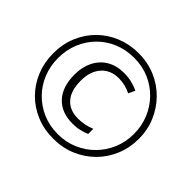

<svg xmlns="http://www.w3.org/2000/svg" viewBox="-165 -938 1162 1162"><g transform="rotate(45 416.0 -357.0)"><path d="M433 -138Q338 -138 285 -195.5Q232 -253 232 -357Q232 -422 257 -471.5Q282 -521 328 -548.5Q374 -576 437 -576Q475 -576 505 -568.5Q535 -561 562 -548L542 -506Q518 -518 492.5 -524.5Q467 -531 438 -531Q368 -531 326.5 -484.5Q285 -438 285 -357Q285 -272 324.5 -227.5Q364 -183 435 -183Q464 -183 491 -188.5Q518 -194 545 -205V-161Q521 -151 494.5 -144.5Q468 -138 433 -138ZM416 9Q336 9 269 -19Q202 -47 153 -97Q104 -147 77 -213.5Q50 -280 50 -357Q50 -436 78 -503Q106 -570 156 -619.5Q206 -669 272.5 -696Q339 -723 416 -723Q494 -723 561 -694.5Q628 -666 677.5 -615.5Q727 -565 755 -499Q783 -433 783 -357Q783 -280 755 -213Q727 -146 677 -96.5Q627 -47 560.5 -19Q494 9 416 9ZM416 -30Q485 -30 544 -55.5Q603 -81 647.5 -126Q692 -171 716.5 -230Q741 -289 741 -357Q741 -424 717 -483Q693 -542 649 -587.5Q605 -633 546 -658.5Q487 -684 416 -684Q346 -684 287 -659.5Q228 -635 184 -590.5Q140 -546 115.5 -486.5Q91 -427 91 -357Q91 -290 114.5 -231Q138 -172 181.5 -127Q225 -82 284.5 -56Q344 -30 416 -30Z"/></g></svg>

Font: Noto Sans Hebrew Light
Style: Regular
Weight: 300
Designer: Monotype Design Team
Foundry: Monotype Imaging Inc.
Version: Version 2.003